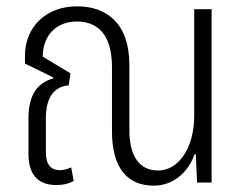

<svg xmlns="http://www.w3.org/2000/svg" viewBox="-20 -577 767 607"><path d="M158 8C177 8 195 5 213 -5L205 -48C195 -43 182 -39 170 -39C141 -39 125 -56 125 -96V-203C125 -275 156 -304 197 -307L203 -345L115 -398C116 -468 160 -509 223 -509C285 -509 334 -472 334 -365V-162C334 -42 386 10 466 10C526 10 574 -30 595 -89H599L603 0H649V-548H594V-211C594 -110 545 -38 480 -38C422 -38 389 -81 389 -166V-372C389 -504 316 -557 224 -557C122 -557 59 -488 59 -402V-376L149 -332L148 -329C103 -316 70 -284 70 -202V-90C70 -16 109 8 158 8Z"/></svg>

Font: Noto Sans Thai Cond Light
Style: Regular
Weight: 300
Width: 3
Designer: Monotype Design Team
Foundry: Monotype Imaging Inc.
Version: Version 2.002